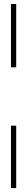

<svg xmlns="http://www.w3.org/2000/svg" viewBox="-20 -770 135 954"><path d="M34.5 -435.5V-750H60.5V-435.5ZM34.5 164.5V-145.5H60.5V164.5Z"/></svg>

Font: Imbue 50pt ExtraBold
Style: Regular
Weight: 800
Designer: Tyler Finck
Foundry: Etcetera Type Company
Version: Version 1.102; ttfautohint (v1.8.3)